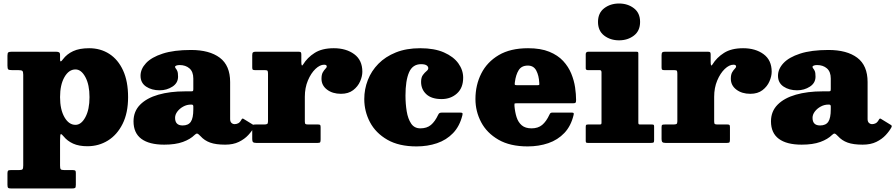

<svg xmlns="http://www.w3.org/2000/svg" viewBox="-20 -815 5106 1095"><path d="M22.5 -441V-497.5Q22.5 -513 27.5 -516.5Q32.5 -520 47 -520H300Q310.5 -520 316.5 -516.8Q322.5 -513.5 322.5 -502V-475Q322.5 -454 339 -477Q361 -506.5 397 -523.2Q433 -540 488.5 -540Q553 -540 603.2 -507.8Q653.5 -475.5 682 -413.2Q710.5 -351 710.5 -261Q710.5 -171 679.2 -108.5Q648 -46 595.5 -13.5Q543 19 478.5 19Q430 19 397 4Q364 -11 343 -37Q332 -50.5 327.2 -50.2Q322.5 -50 322.5 -13V129Q322.5 145 326.2 150Q330 155 347 155H395Q405 155 408.8 157.8Q412.5 160.5 412.5 171V239Q412.5 254 408 257Q403.5 260 388 260H45Q30 260 26.2 256Q22.5 252 22.5 238V174Q22.5 162.5 25.8 158.8Q29 155 41 155H88Q104.5 155 108.5 150.2Q112.5 145.5 112.5 128.5V-389Q112.5 -406.5 107.2 -410.8Q102 -415 85 -415H50Q31.5 -415 27 -419.2Q22.5 -423.5 22.5 -441ZM322.5 -261Q322.5 -190.5 347.5 -146.8Q372.5 -103 410.5 -103Q443.5 -103 467 -146.8Q490.5 -190.5 490.5 -261Q490.5 -331.5 467 -375.2Q443.5 -419 410.5 -419Q372.5 -419 347.5 -375.2Q322.5 -331.5 322.5 -261Z M741.5 -123Q741.5 -180 779.2 -218Q817 -256 883.2 -275Q949.5 -294 1035.5 -294H1069.5Q1078 -294 1080.2 -296Q1082.5 -298 1082.5 -307V-367Q1082.5 -406 1060.5 -425Q1038.5 -444 1004.5 -444Q993.5 -444 986 -441.2Q978.5 -438.5 978.5 -434Q978.5 -428.5 982.8 -424Q987 -419.5 991.2 -409.8Q995.5 -400 995.5 -378Q995.5 -341.5 963.2 -320.8Q931 -300 890.5 -300Q845 -300 813.2 -321.2Q781.5 -342.5 781.5 -383Q781.5 -421.5 812.8 -455Q844 -488.5 907.8 -509.2Q971.5 -530 1069.5 -530Q1174.5 -530 1233.5 -485.8Q1292.5 -441.5 1292.5 -347V-136Q1292.5 -121 1300.2 -114Q1308 -107 1318.5 -107Q1329 -107 1339 -112.2Q1349 -117.5 1357.5 -133.5Q1362.5 -142 1369 -137L1426 -102Q1432.5 -98 1429 -90Q1417.5 -68 1396 -44.8Q1374.5 -21.5 1342.2 -5.8Q1310 10 1264.5 10H1264Q1211 10 1178.5 -1.8Q1146 -13.5 1123.5 -38.5Q1111 -52 1104.8 -53Q1098.5 -54 1090 -45.5Q1065.5 -21 1023 -5.5Q980.5 10 916.5 10Q831 10 786.2 -23.2Q741.5 -56.5 741.5 -123ZM978.5 -143Q978.5 -99.5 1021.5 -99.5Q1054 -99.5 1068.2 -120.5Q1082.5 -141.5 1082.5 -191V-208.5Q1082.5 -218.5 1072.5 -218.5H1068.5Q1045.5 -218.5 1025 -207.2Q1004.5 -196 991.5 -178.8Q978.5 -161.5 978.5 -143Z M1508.5 -393.5Q1508.5 -406 1506.2 -410.5Q1504 -415 1491.5 -415H1436.5Q1425.5 -415 1422 -417.5Q1418.5 -420 1418.5 -430.5V-500Q1418.5 -512 1422.5 -516Q1426.5 -520 1437.5 -520H1682.5Q1692.5 -520 1695.5 -517Q1698.5 -514 1698.5 -503.5V-463Q1698.5 -430.5 1708.5 -447Q1732.5 -486.5 1774.5 -513.2Q1816.5 -540 1883.5 -540Q1954 -540 2000.2 -506Q2046.5 -472 2046.5 -406Q2046.5 -380 2033.8 -350.8Q2021 -321.5 1994 -300.8Q1967 -280 1924.5 -280Q1876.5 -280 1845 -304Q1813.5 -328 1813.5 -366Q1813.5 -389.5 1821 -402.5Q1828.5 -415.5 1836 -422.8Q1843.5 -430 1843.5 -436Q1843.5 -446 1828.5 -446Q1804.5 -446 1779 -421.8Q1753.5 -397.5 1736 -356Q1718.5 -314.5 1718.5 -263V-122.5Q1718.5 -110.5 1722.2 -107.8Q1726 -105 1738.5 -105H1794.5Q1804 -105 1806.2 -101.8Q1808.5 -98.5 1808.5 -88.5V-20Q1808.5 -8.5 1806.2 -4.2Q1804 0 1792.5 0H1440.5Q1428 0 1423.2 -4.5Q1418.5 -9 1418.5 -21.5V-90Q1418.5 -101 1422.5 -103Q1426.5 -105 1437.5 -105H1485Q1498 -105 1503.2 -107.8Q1508.5 -110.5 1508.5 -123Z M2057.5 -250Q2057.5 -306.5 2077.8 -358.5Q2098 -410.5 2138 -451.2Q2178 -492 2237.8 -516Q2297.5 -540 2376.5 -540Q2457.5 -540 2512 -516Q2566.5 -492 2594 -453.8Q2621.5 -415.5 2621.5 -372Q2621.5 -313.5 2586 -281.8Q2550.5 -250 2498.5 -250Q2441 -250 2411.2 -277.8Q2381.5 -305.5 2381.5 -348Q2381.5 -373.5 2391.8 -387.2Q2402 -401 2412.2 -409.2Q2422.5 -417.5 2422.5 -426Q2422.5 -436 2412.5 -442.5Q2402.5 -449 2381.5 -449Q2333 -449 2312.8 -402.2Q2292.5 -355.5 2292.5 -270Q2292.5 -223 2299.5 -180.2Q2306.5 -137.5 2324.8 -110.2Q2343 -83 2377.5 -83Q2414.5 -83 2437.8 -102.5Q2461 -122 2479 -160.5Q2482.5 -168 2487.2 -170.5Q2492 -173 2503.5 -173H2601.5Q2614.5 -173 2617 -170.2Q2619.5 -167.5 2617 -157.5Q2601.5 -95 2563.8 -55.8Q2526 -16.5 2472.2 1.8Q2418.5 20 2355.5 20Q2255 20 2188.8 -18.2Q2122.5 -56.5 2090 -118.2Q2057.5 -180 2057.5 -250Z M2691.5 -250Q2691.5 -330 2724.8 -395.8Q2758 -461.5 2824.5 -500.8Q2891 -540 2991.5 -540Q3063.5 -540 3112.5 -520Q3161.5 -500 3191.8 -467.2Q3222 -434.5 3238 -395.2Q3254 -356 3259.8 -316.8Q3265.5 -277.5 3265.5 -245Q3265.5 -233.5 3262.8 -229.8Q3260 -226 3248.5 -226H2925.5Q2915 -226 2914.2 -223.2Q2913.5 -220.5 2914 -211Q2917 -175.5 2926.2 -146.5Q2935.5 -117.5 2955.8 -100.2Q2976 -83 3011.5 -83Q3048.5 -83 3072 -102.5Q3095.5 -122 3113.5 -161Q3116 -166.5 3119.2 -169.8Q3122.5 -173 3131.5 -173H3237.5Q3248 -173 3250.8 -170.8Q3253.5 -168.5 3251.5 -160Q3236.5 -96.5 3198.8 -56.8Q3161 -17 3107 1.5Q3053 20 2989.5 20Q2889 20 2822.8 -18.2Q2756.5 -56.5 2724 -118.2Q2691.5 -180 2691.5 -250ZM2929.5 -329H3042.5Q3053 -329 3054.8 -330.8Q3056.5 -332.5 3055.5 -342.5Q3053.5 -384 3038.5 -412.5Q3023.5 -441 2990.5 -441Q2954.5 -441 2938.2 -415Q2922 -389 2916.5 -347.5Q2915 -336.5 2915.8 -332.8Q2916.5 -329 2929.5 -329Z M3390.5 -690Q3390.5 -741 3425.8 -768Q3461 -795 3510.5 -795Q3560 -795 3595.2 -768Q3630.5 -741 3630.5 -690Q3630.5 -639 3595.2 -612Q3560 -585 3510.5 -585Q3461 -585 3425.8 -612Q3390.5 -639 3390.5 -690ZM3401 -415H3333.5Q3320.5 -415 3320.5 -425V-506Q3320.5 -520 3335.5 -520H3608Q3615 -520 3617.8 -518.5Q3620.5 -517 3620.5 -510V-117.5Q3620.5 -110 3622 -107.5Q3623.5 -105 3631 -105H3696.5Q3705 -105 3707.8 -103.2Q3710.5 -101.5 3710.5 -93V-15.5Q3710.5 -4.5 3706.8 -2.2Q3703 0 3691.5 0H3332.5Q3325 0 3322.8 -2.2Q3320.5 -4.5 3320.5 -12.5V-90.5Q3320.5 -100 3322.8 -102.5Q3325 -105 3334 -105H3397.5Q3405.5 -105 3408 -106.5Q3410.5 -108 3410.5 -116V-402Q3410.5 -415 3401 -415Z M3843 -393.5Q3843 -406 3840.8 -410.5Q3838.5 -415 3826 -415H3771Q3760 -415 3756.5 -417.5Q3753 -420 3753 -430.5V-500Q3753 -512 3757 -516Q3761 -520 3772 -520H4017Q4027 -520 4030 -517Q4033 -514 4033 -503.5V-463Q4033 -430.5 4043 -447Q4067 -486.5 4109 -513.2Q4151 -540 4218 -540Q4288.5 -540 4334.8 -506Q4381 -472 4381 -406Q4381 -380 4368.2 -350.8Q4355.5 -321.5 4328.5 -300.8Q4301.5 -280 4259 -280Q4211 -280 4179.5 -304Q4148 -328 4148 -366Q4148 -389.5 4155.5 -402.5Q4163 -415.5 4170.5 -422.8Q4178 -430 4178 -436Q4178 -446 4163 -446Q4139 -446 4113.5 -421.8Q4088 -397.5 4070.5 -356Q4053 -314.5 4053 -263V-122.5Q4053 -110.5 4056.8 -107.8Q4060.5 -105 4073 -105H4129Q4138.5 -105 4140.8 -101.8Q4143 -98.5 4143 -88.5V-20Q4143 -8.5 4140.8 -4.2Q4138.5 0 4127 0H3775Q3762.5 0 3757.8 -4.5Q3753 -9 3753 -21.5V-90Q3753 -101 3757 -103Q3761 -105 3772 -105H3819.5Q3832.5 -105 3837.8 -107.8Q3843 -110.5 3843 -123Z M4377 -123Q4377 -180 4414.8 -218Q4452.5 -256 4518.8 -275Q4585 -294 4671 -294H4705Q4713.5 -294 4715.8 -296Q4718 -298 4718 -307V-367Q4718 -406 4696 -425Q4674 -444 4640 -444Q4629 -444 4621.5 -441.2Q4614 -438.5 4614 -434Q4614 -428.5 4618.2 -424Q4622.5 -419.5 4626.8 -409.8Q4631 -400 4631 -378Q4631 -341.5 4598.8 -320.8Q4566.5 -300 4526 -300Q4480.5 -300 4448.8 -321.2Q4417 -342.5 4417 -383Q4417 -421.5 4448.2 -455Q4479.5 -488.5 4543.2 -509.2Q4607 -530 4705 -530Q4810 -530 4869 -485.8Q4928 -441.5 4928 -347V-136Q4928 -121 4935.8 -114Q4943.5 -107 4954 -107Q4964.5 -107 4974.5 -112.2Q4984.5 -117.5 4993 -133.5Q4998 -142 5004.5 -137L5061.5 -102Q5068 -98 5064.5 -90Q5053 -68 5031.5 -44.8Q5010 -21.5 4977.8 -5.8Q4945.5 10 4900 10H4899.5Q4846.5 10 4814 -1.8Q4781.5 -13.5 4759 -38.5Q4746.5 -52 4740.2 -53Q4734 -54 4725.5 -45.5Q4701 -21 4658.5 -5.5Q4616 10 4552 10Q4466.5 10 4421.8 -23.2Q4377 -56.5 4377 -123ZM4614 -143Q4614 -99.5 4657 -99.5Q4689.5 -99.5 4703.8 -120.5Q4718 -141.5 4718 -191V-208.5Q4718 -218.5 4708 -218.5H4704Q4681 -218.5 4660.5 -207.2Q4640 -196 4627 -178.8Q4614 -161.5 4614 -143Z"/></svg>

Font: Besley* Fatface
Style: Regular
Weight: 900
Designer: Owen Earl
Foundry: indestructible type*
Version: Version 3.000; ttfautohint (v1.8.3)